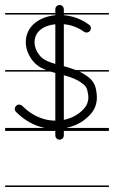

<svg xmlns="http://www.w3.org/2000/svg" viewBox="-23 -515 455 767"><path d="M232 26V8H412V-4H241.9C267.6 -9.2 292.3 -19.6 314 -36C335 -52 351 -70 358 -91C362 -102 364 -114 364 -126C364 -136 363 -147 360 -160C354 -192 330 -209 306 -223C302 -225.2 298 -227.2 294.1 -229H412V-235H280.1C266.5 -240.4 254.4 -243.9 245 -247C241 -248.2 236.6 -249.4 232 -250.6V-418.3C258.5 -415.9 286.4 -407.1 313 -388C316 -386 320 -385 323 -385C328 -385 334 -388 337 -392C339 -395 340 -399 340 -402C340 -408 338 -413 333 -416C302.7 -438.5 268 -451.2 232 -454.3V-457H412V-463H232V-478C232 -487.4 224.4 -495 215 -495C205.6 -495 198 -487.4 198 -478V-463H-2.5V-457H198V-454.2C167.7 -451.4 140.3 -441.1 120 -426C93.1 -405.9 80 -377 80 -347C80 -322 89 -298 104 -277C120.9 -254.7 139.5 -243.5 161.7 -235H-2.5V-229H179.1C185.6 -227 192 -225.2 198 -223.5V-33C187.8 -33.2 177 -34.2 167 -36C127 -44 94 -64 66 -92C62 -96 55 -98 49 -97C43 -95 38 -90 37 -84C36 -83 36 -81 36 -80C36 -75 38 -71 42 -67C72.9 -36.1 110.3 -13.6 155.1 -4H-2.5V8H198V26C198 35.4 205.6 43 215 43C224.4 43 232 35.4 232 26ZM232 -214.6 234 -214C250 -209 269 -204 289 -193C308 -181 323 -171 326 -153C329 -142 330 -133 330 -126C330 -117 328 -110 326 -103C321 -89 311 -77 293 -63C274.6 -49.3 253.8 -40.4 232 -36ZM198 -259.7C192.4 -261.3 186.7 -263.1 181 -265C158 -273 143 -282 132 -298C121 -312 115 -330 115 -346C115 -366 123 -385 141 -398C153.9 -408.5 173.9 -415.7 198 -418.1ZM-2.5 232H412V226H-2.5Z"/></svg>

Font: LetsTraceRuled
Style: Medium
Weight: 500
Version: Version 003.000